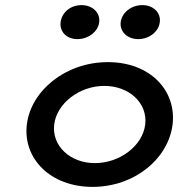

<svg xmlns="http://www.w3.org/2000/svg" viewBox="-20 -728 715 751"><path d="M217 -641C213 -605 239 -575 283 -575C326 -575 364 -605 368 -641C373 -678 342 -708 299 -708C255 -708 222 -679 217 -641ZM452 -641C448 -605 477 -575 521 -575C564 -575 601 -605 605 -641C610 -678 580 -708 537 -708C493 -708 457 -679 452 -641ZM192 -241C202 -324 291 -392 388 -392C486 -392 558 -324 548 -241C538 -158 449 -90 351 -90C254 -90 182 -158 192 -241ZM85 -241C69 -109 176 3 342 3C508 3 639 -109 655 -241C671 -373 568 -485 402 -485C236 -485 101 -373 85 -241Z"/></svg>

Font: Bluebird
Style: LiExtObl
Weight: 300
Designer: Jasper
Foundry: Cannot Into Space Fonts
Version: Version 0.98